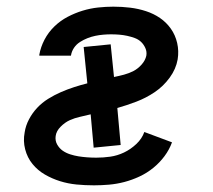

<svg xmlns="http://www.w3.org/2000/svg" viewBox="-20 -548 640 576"><path d="M262 8Q235 8 209.5 5.5Q184 3 160 -4.5Q136 -12 114.5 -24.5Q93 -37 77.5 -56Q62 -75 55.5 -100Q49 -125 54 -151Q57 -171 67 -190Q77 -209 91.5 -224.5Q106 -240 124.5 -251.5Q143 -263 162.5 -271.5Q182 -280 202 -286.5Q222 -293 242 -298L231 -407L312 -415L322 -317Q337 -320 352 -324Q367 -328 380.5 -335Q394 -342 405 -354.5Q416 -367 419 -381Q421 -393 416 -404Q411 -415 403 -422.5Q395 -430 384 -434Q373 -438 361.5 -440.5Q350 -443 338 -444Q326 -445 313 -445Q302 -445 290 -444Q278 -443 266 -440.5Q254 -438 242.5 -433.5Q231 -429 220 -422Q209 -415 202 -404.5Q195 -394 193 -382V-381H98V-384Q102 -407 113.5 -429Q125 -451 143 -468.5Q161 -486 183 -497.5Q205 -509 228 -516Q251 -523 274.5 -525.5Q298 -528 320 -528Q346 -528 370.5 -525Q395 -522 418 -514.5Q441 -507 460 -494Q479 -481 492.5 -462Q506 -443 511.5 -419Q517 -395 513 -370Q508 -341 489 -315Q470 -289 444 -271.5Q418 -254 389 -243Q360 -232 332 -224L342 -113L261 -105L252 -205Q236 -201 220 -197.5Q204 -194 189.5 -187.5Q175 -181 162 -168Q149 -155 147 -140Q145 -126 151.5 -114.5Q158 -103 168 -96Q178 -89 190.5 -85Q203 -81 215.5 -79Q228 -77 241.5 -76Q255 -75 269 -75Q290 -75 311 -78Q332 -81 352 -90.5Q372 -100 389 -116Q406 -132 413 -152L496 -121Q488 -99 473.5 -79.5Q459 -60 440 -44.5Q421 -29 398.5 -18.5Q376 -8 353 -2Q330 4 307 6Q284 8 262 8Z"/></svg>

Font: Iosevka Medium Extended
Style: Italic
Weight: 500
Width: 7
Italic angle: -9°
Monospace: yes
Designer: Belleve Invis
Foundry: Belleve Invis
Version: Version 32.5.0; ttfautohint (v1.8.4)